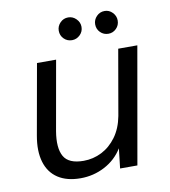

<svg xmlns="http://www.w3.org/2000/svg" viewBox="-79 -751 734 831"><g transform="rotate(-10 288.0 -335.5)"><path d="M209 12Q149 12 110 -13.5Q71 -39 56.5 -87.5Q42 -136 54 -203L109 -512H193L139 -207Q127 -135 148 -97.5Q169 -60 235 -60Q277 -60 314.5 -79Q352 -98 379 -135Q406 -172 416 -225L466 -512H550L460 0H384L394 -87Q365 -40 315.5 -14Q266 12 209 12ZM276 -583Q255 -583 240.5 -597.5Q226 -612 226 -633Q226 -653 240.5 -668Q255 -683 276 -683Q296 -683 311 -668Q326 -653 326 -633Q326 -612 311 -597.5Q296 -583 276 -583ZM436 -583Q415 -583 400.5 -597.5Q386 -612 386 -633Q386 -653 400.5 -668Q415 -683 436 -683Q456 -683 470.5 -668Q485 -653 485 -633Q485 -612 470.5 -597.5Q456 -583 436 -583Z"/></g></svg>

Font: DM Sans 12pt
Style: Italic
Weight: 400
Italic angle: -10°
Version: Version 4.004;gftools[0.9.30]